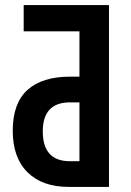

<svg xmlns="http://www.w3.org/2000/svg" viewBox="-20 -734 516 754"><path d="M250 0Q146 0 88 -57.5Q30 -115 30 -221Q30 -328 87.5 -380.5Q145 -433 256 -433H292V-611H73V-714H408V0ZM254 -101H292V-332H255Q148 -332 148 -218Q148 -101 254 -101Z"/></svg>

Font: Noto Sans ExtraCondensed SemiBold
Style: Regular
Weight: 600
Width: 2
Designer: Monotype Design Team
Foundry: Monotype Imaging Inc.
Version: Version 2.013; ttfautohint (v1.8.4.7-5d5b)